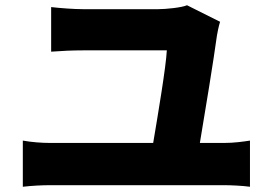

<svg xmlns="http://www.w3.org/2000/svg" viewBox="-20 -736 1040 732"><path d="M67 -200V-24C102 -28 140 -30 172 -30H834C859 -30 904 -28 933 -24V-200C907 -196 872 -191 834 -191H742C761 -303 795 -511 807 -600C808 -608 814 -637 819 -653L693 -716C673 -707 612 -701 583 -701C528 -701 370 -701 297 -701C263 -701 209 -705 175 -709V-539C213 -542 256 -544 298 -544C370 -544 544 -544 616 -544C613 -482 582 -298 564 -191H172C139 -191 100 -194 67 -200Z"/></svg>

Font: Noto Sans HK Black
Style: Regular
Weight: 900
Designer: Ryoko NISHIZUKA 西塚涼子 (kana, bopomofo & ideographs); Paul D. Hunt (Latin, Greek & Cyrillic); Sandoll Communications 산돌커뮤니
Foundry: Adobe
Version: Version 2.004;hotconv 1.0.118;makeotfexe 2.5.65603